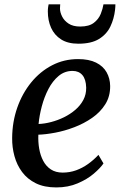

<svg xmlns="http://www.w3.org/2000/svg" viewBox="-20 -830 544 861"><path d="M444 -97Q430 -76.5 400.5 -51.2Q371 -26 328.2 -7.8Q285.5 10.5 232.5 10.5Q178.5 10.5 140.5 -8.2Q102.5 -27 79 -58.8Q55.5 -90.5 44.8 -130Q34 -169.5 34.5 -211Q35 -283.5 57.5 -347.5Q80 -411.5 120 -460.5Q160 -509.5 213.5 -537.2Q267 -565 330 -565Q379 -565 410.8 -549.2Q442.5 -533.5 458 -506Q473.5 -478.5 474 -444.5Q474.5 -398 452.2 -362.5Q430 -327 393.2 -301.5Q356.5 -276 313.2 -259.5Q270 -243 227.5 -235Q185 -227 152 -226Q150.5 -193.5 155.8 -163.2Q161 -133 173.8 -108.8Q186.5 -84.5 208.2 -70.2Q230 -56 261 -56Q292.5 -56 321 -66.2Q349.5 -76.5 374.8 -94.5Q400 -112.5 421.5 -135.5ZM305.5 -512Q270 -512 243 -489.5Q216 -467 197.2 -431Q178.5 -395 167.5 -353.5Q156.5 -312 153 -274Q180 -275 209.5 -282.8Q239 -290.5 267 -304.2Q295 -318 317.8 -337.5Q340.5 -357 353.8 -382Q367 -407 366.5 -437Q365.5 -474.5 349.5 -493.2Q333.5 -512 305.5 -512ZM331.5 -634Q284.5 -634 254.2 -653.2Q224 -672.5 209.2 -705.2Q194.5 -738 194.5 -778.5Q194.5 -789.5 195.8 -797.8Q197 -806 198 -810.5H250Q250 -806.5 249.5 -802Q249 -797.5 249 -792Q249 -775 258.5 -756Q268 -737 287.8 -724Q307.5 -711 339.5 -711Q379.5 -711 401 -727.8Q422.5 -744.5 431.8 -767.8Q441 -791 444 -810.5H497.5Q497.5 -806.5 497.2 -800Q497 -793.5 496 -786Q491.5 -746 475 -711.2Q458.5 -676.5 424 -655.2Q389.5 -634 331.5 -634Z"/></svg>

Font: Merriweather 28pt Medium
Style: Italic
Weight: 500
Italic angle: -7.8°
Version: Version 2.101